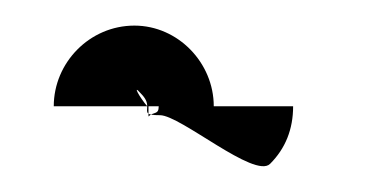

<svg xmlns="http://www.w3.org/2000/svg" viewBox="-20 -834 291 150"><path d="M22 -751H95C95 -746 93 -744 105 -744C121 -744 179 -694 191 -706C203 -718 209 -733 209 -751H147C147 -785 119 -814 85 -814C50 -814 22 -785 22 -751ZM90 -761C94 -757 95 -754 95 -751C89 -758 83 -769 90 -761ZM96 -751C96 -751 104 -751 104 -751C104 -744 100 -747 96 -743Z"/></svg>

Font: bitstorm
Style: ulcn
Weight: 400
Version: Version 0.2